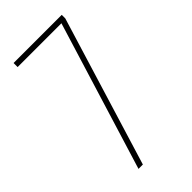

<svg xmlns="http://www.w3.org/2000/svg" viewBox="-223 -777 840 840"><g transform="rotate(-45 197.0 -357.0)"><path d="M103 0 315 -689H44V-714H342V-692L130 0Z"/></g></svg>

Font: Noto Sans ExtraCondensed Thin
Style: Regular
Weight: 100
Width: 2
Designer: Monotype Design Team
Foundry: Monotype Imaging Inc.
Version: Version 2.013; ttfautohint (v1.8.4.7-5d5b)